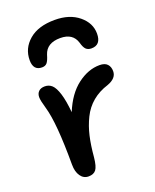

<svg xmlns="http://www.w3.org/2000/svg" viewBox="-150 -916 795 986"><g transform="rotate(-20 247.5 -422.5)"><path d="M271 -830.1Q352.5 -830.1 402.3 -788.8Q452.1 -747.6 452.1 -689.9Q452.1 -627.9 399.9 -627.9Q380.9 -627.9 370.1 -638.4Q359.4 -648.9 352.1 -675.8Q335 -732.9 266.1 -732.9Q191.9 -732.9 173.8 -675.8Q165 -645.5 155.5 -634.3Q146 -623 127.9 -623Q80.1 -623 80.1 -679.2Q80.1 -743.7 130.4 -786.9Q180.7 -830.1 271 -830.1ZM161.1 -15.1Q133.8 -15.1 117.4 -38.8Q101.1 -62.5 101.1 -101.1Q101.1 -330.1 74.2 -420.9Q61 -465.8 61 -483.9Q61 -503.4 72.8 -515.1Q84.5 -526.9 106.9 -526.9Q129.4 -526.9 145.5 -512Q161.6 -497.1 173.8 -458.3Q186 -419.4 191.9 -355Q228 -443.8 287.1 -488.5Q346.2 -533.2 408.2 -533.2Q437 -533.2 450.4 -518.8Q463.9 -504.4 463.9 -480Q463.9 -441.4 413.1 -422.9Q362.8 -407.2 326.9 -377.2Q291 -347.2 269.5 -303.5Q248 -259.8 236.8 -210.9Q225.6 -162.1 220.2 -98.1Q215.3 -49.3 202.1 -32.2Q189 -15.1 161.1 -15.1Z"/></g></svg>

Font: Shantell Sans Bouncy
Style: Regular
Weight: 500
Designer: Stephen Nixon, Anya Danilova, Shantell Martin
Foundry: Arrow Type
Version: Version 1.006;[9816181b4]